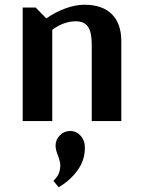

<svg xmlns="http://www.w3.org/2000/svg" viewBox="-20 -512 599 812"><path d="M493 -338V0H368V-324Q368 -376 352 -399Q336 -422 301 -422Q250 -422 201 -386V0H76V-480H131L176 -434Q212 -460 255.5 -476Q299 -492 337 -492Q413 -492 453 -452Q493 -412 493 -338ZM339 113Q339 166 307.5 209Q276 252 228 280L206 253Q222 237 228.5 222Q235 207 235 185Q235 176 231 164Q227 152 226 148Q215 122 215 104Q215 79 233 60.5Q251 42 277 42Q303 42 321 62Q339 82 339 113Z"/></svg>

Font: Arya
Style: Bold
Weight: 700
Designer: Eduardo Rodriguez Tunni, Modular Infotech
Foundry: Eduardo Rodriguez Tunni, Modular Infotech
Version: Version 1.002